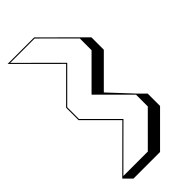

<svg xmlns="http://www.w3.org/2000/svg" viewBox="-239 -762 844 844"><g transform="rotate(-45 183.0 -340.0)"><path d="M7.8 -714.4H172.9L316.4 -571.3L351.1 -536.6V-459.5L218.3 -326.7L316.4 -221.7L351.1 -187V-109.9L208 33.2H42.5L7.8 -1.5L189.9 -183.1L53.7 -319.3V-396.5L189.9 -532.7ZM19.5 -709.5 196.8 -532.7 58.6 -394.5V-321.3L196.8 -183.1L19.5 -6.3H171.4L311.5 -146.5V-219.7L173.3 -357.9L311.5 -496.1V-569.3L170.9 -709.5Z"/></g></svg>

Font: KultiginGolge
Style: Regular
Weight: 400
Designer: facebook.com/biligbitig
Foundry: facebook.com/biligbitig
Version: Version 1.0